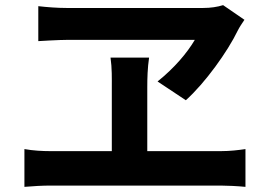

<svg xmlns="http://www.w3.org/2000/svg" viewBox="-20 -739 1040 747"><path d="M931 -662 848 -719C826 -712 799 -708 771 -708C673 -708 333 -708 238 -708C204 -708 163 -711 129 -715V-579C129 -579 208 -584 247 -584C319 -584 671 -584 738 -584C708 -533 658 -474 593 -422L703 -349C778 -416 866 -539 905 -620C912 -634 921 -647 931 -662ZM75 -159V-12C110 -15 146 -17 176 -17H839C863 -17 905 -15 935 -12V-159C908 -155 875 -151 839 -151H553V-399C553 -434 554 -474 560 -515H410C416 -474 415 -433 415 -400V-151H176C145 -151 108 -153 75 -159Z"/></svg>

Font: Noto Sans TC
Style: Bold
Weight: 700
Designer: Ryoko NISHIZUKA 西塚涼子 (kana, bopomofo & ideographs); Paul D. Hunt (Latin, Greek & Cyrillic); Sandoll Communications 산돌커뮤니
Foundry: Adobe
Version: Version 2.004;hotconv 1.0.118;makeotfexe 2.5.65603